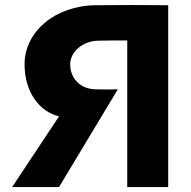

<svg xmlns="http://www.w3.org/2000/svg" viewBox="-20 -754 770 774"><path d="M493 -591V0H658V-733C561 -734 463 -734 365 -733C203 -731 79 -627 79 -495C79 -384 138 -304 218 -285L29 0H218L455 -394C418 -393 395 -393 363 -394C303 -396 263 -438 263 -495C263 -543 311 -589 376 -590C410 -591 459 -591 493 -591Z"/></svg>

Font: Kreadon Extra Bold
Style: Regular
Weight: 800
Designer: kohakuno
Foundry: StudioGnu
Version: Version 1.000;Glyphs 3.1.2 (3151)